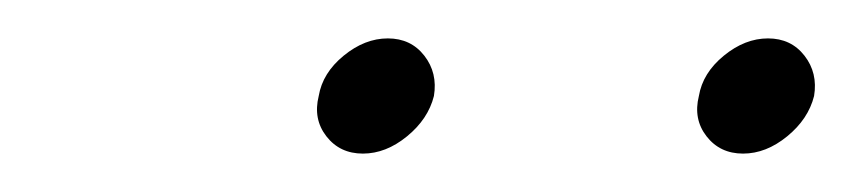

<svg xmlns="http://www.w3.org/2000/svg" viewBox="-20 -690 444 100"><path d="M146 -640Q148 -652 159 -661Q170 -670 182 -670Q194 -670 201 -661Q208 -652 206 -640Q203 -628 192 -619Q181 -610 169 -610Q157 -610 150 -619Q143 -628 146 -640ZM344 -640Q346 -652 357 -661Q368 -670 380 -670Q392 -670 399 -661Q406 -652 404 -640Q401 -628 390 -619Q379 -610 367 -610Q355 -610 348 -619Q341 -628 344 -640Z"/></svg>

Font: Prompt Thin
Style: Italic
Weight: 250
Italic angle: -12°
Designer: Katatrad Team
Foundry: CadsonDemak
Version: Version 1.001